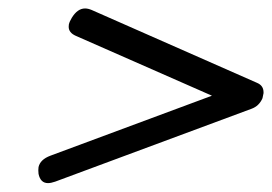

<svg xmlns="http://www.w3.org/2000/svg" viewBox="-20 -567 631 445"><path d="M471.2 -345.2 155.8 -483.9Q139.2 -491.2 139.2 -504.9Q139.2 -507.3 139.6 -510.3Q141.1 -517.1 146.5 -525.9Q159.7 -547.4 177.2 -547.4Q184.1 -547.4 192.4 -543.9L575.7 -375Q590.8 -368.7 590.8 -353V-351.1L588.4 -339.4Q580.6 -321.3 563 -314.9L107.9 -146Q98.1 -142.6 91.3 -142.6Q73.7 -142.6 69.3 -164.1Q68.8 -168.5 68.8 -172.4Q68.8 -176.3 69.3 -179.7Q73.2 -197.3 96.7 -206.1Z"/></svg>

Font: inglobal
Style: Italic
Weight: 400
Italic angle: -12°
Designer: Andrey Kochetov, Denis Davydov, Evgeny Yurtaev
Foundry: inglobal
Version: Version 1.00 September 25, 2014, initial release